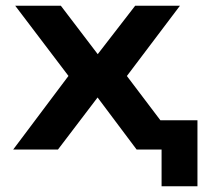

<svg xmlns="http://www.w3.org/2000/svg" viewBox="-20 -521 730 669"><path d="M543 128V0H501V-102H668V128ZM26 0 246 -293 250 -215 33 -501H192L323 -329H318L451 -501H607L391 -215L395 -292L616 0H456L318 -184H322L182 0Z"/></svg>

Font: Nunito Sans 7pt SemiExpanded
Style: Bold
Weight: 700
Width: 6
Designer: Vernon Adams
Foundry: Vernon Adams
Version: Version 3.101;gftools[0.9.27]